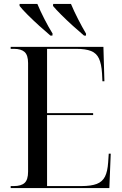

<svg xmlns="http://www.w3.org/2000/svg" viewBox="-20 -951 617 971"><path d="M34 0V-10H50Q87 -10 104.5 -26Q122 -42 122 -83V-632Q122 -672 104.5 -688Q87 -704 50 -704H34V-714H503L508 -540H498L496 -580Q493 -628 480.5 -655Q468 -682 440.5 -693Q413 -704 365 -704H218V-379H451V-369H218V-10H392Q441 -10 469.5 -21Q498 -32 511 -58Q524 -84 527 -130L530 -174H540L533 0ZM235 -771Q210 -792 178.5 -820.5Q147 -849 119.5 -876.5Q92 -904 79 -921V-931H169Q183 -897 204.5 -855Q226 -813 246 -781L245 -771ZM405 -771Q380 -792 348.5 -820.5Q317 -849 289.5 -876.5Q262 -904 248 -921L249 -931H339Q353 -897 374.5 -855Q396 -813 415 -781V-771Z"/></svg>

Font: Noto Serif Display SemiCondensed
Style: Regular
Weight: 400
Width: 4
Designer: Monotype Design Team
Foundry: Monotype Imaging Inc.
Version: Version 2.009